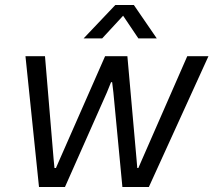

<svg xmlns="http://www.w3.org/2000/svg" viewBox="-20 -749 855 769"><path d="M314.9 -595.2 441.9 -729H516.1L607.9 -595.2H534.2L473.1 -686L389.2 -595.2ZM136.2 0 82 -523.9H160.2L194.8 -110.8L198.2 -76.2H204.1L219.2 -110.8L400.9 -523.9H490.2L526.9 -110.8L529.8 -76.2H534.2L548.8 -109.9L730 -523.9H814.9L576.2 0H470.2L434.1 -378.9L429.2 -419.9H424.8L408.2 -378.9L240.2 0Z"/></svg>

Font: Hubot Sans
Style: Italic
Weight: 400
Italic angle: -10°
Designer: Deni Anggara
Foundry: GitHub
Version: Version 1.001;gftools[0.9.31]